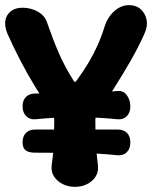

<svg xmlns="http://www.w3.org/2000/svg" viewBox="-30 -712 592 747"><path d="M108 -248Q86 -246 72 -260Q58 -274 58 -297V-299Q58 -322 71 -335Q84 -348 107 -348Q184 -348 267.5 -349.5Q351 -351 427 -358Q451 -360 464 -341Q477 -322 477 -299V-297Q477 -274 463.5 -260Q450 -246 427 -248Q351 -256 268 -256Q185 -256 108 -248ZM107 -118Q82 -118 70 -127Q58 -136 58 -157V-159Q58 -182 71 -195Q84 -208 107 -208Q184 -208 268 -208Q352 -208 428 -208Q451 -208 464 -195Q477 -182 477 -159V-157Q477 -134 463.5 -120Q450 -106 427 -108Q351 -116 267.5 -117Q184 -118 107 -118ZM262 15Q236 15 214.5 4.5Q193 -6 180.5 -25Q168 -44 171 -68Q178 -116 179.5 -157Q181 -198 181 -245Q181 -257 174 -269Q141 -319 109 -371Q77 -423 49 -477Q21 -531 -2 -583Q-13 -611 -9 -633Q-5 -655 12.5 -668.5Q30 -682 57 -682Q90 -682 117.5 -666.5Q145 -651 154 -622Q175 -561 198 -507.5Q221 -454 257 -397Q262 -390 267 -397Q294 -434 314 -467.5Q334 -501 349.5 -535.5Q365 -570 377 -609Q389 -646 415 -669Q441 -692 472 -692Q500 -692 518 -675.5Q536 -659 540.5 -634Q545 -609 532 -581Q509 -529 478.5 -476Q448 -423 415 -371Q382 -319 348 -269Q341 -257 341 -245Q341 -198 343 -157Q345 -116 351 -68Q354 -44 342 -25Q330 -6 308.5 4.5Q287 15 262 15Z"/></svg>

Font: Winky Sans
Style: Bold
Weight: 700
Designer: Simon Atzbach
Foundry: typofactur
Version: Version 1.205